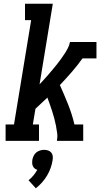

<svg xmlns="http://www.w3.org/2000/svg" viewBox="-20 -755 540 1029"><path d="M10 0V-88H55L147 -647H114V-735H263L192 -303Q204 -316 216 -329Q228 -342 239.5 -355.5Q251 -369 262.5 -382.5Q274 -396 285 -410Q296 -424 306.5 -438.5Q317 -453 326.5 -467.5Q336 -482 344 -497.5Q352 -513 355 -530H497V-442H422Q395 -404 364 -368.5Q333 -333 301 -299Q324 -248 345 -195.5Q366 -143 379 -88H426V0H285Q289 -21 286.5 -41Q284 -61 280 -81Q276 -101 271 -120Q266 -139 260 -157.5Q254 -176 247.5 -194.5Q241 -213 234 -232Q218 -217 202 -202Q186 -187 170 -172L156 -88H189V0ZM172 254 133 211Q148 199 159.5 185Q171 171 180 155Q172 153 165.5 147.5Q159 142 156 135Q153 128 152.5 119.5Q152 111 153 103Q155 92 160 81Q165 70 174 62.5Q183 55 194.5 51.5Q206 48 217 48Q228 48 238 51.5Q248 55 254.5 62.5Q261 70 262.5 81Q264 92 262 103Q259 124 251.5 145Q244 166 232.5 185.5Q221 205 205.5 222.5Q190 240 172 254Z"/></svg>

Font: Iosevka Curly Slab SmBdObl
Style: Regular
Weight: 600
Italic angle: -9°
Monospace: yes
Designer: Belleve Invis
Foundry: Belleve Invis
Version: Version 11.0.0; ttfautohint (v1.8.3)